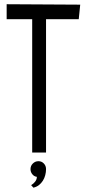

<svg xmlns="http://www.w3.org/2000/svg" viewBox="-20 -720 402 900"><path d="M356 -698.2 349.1 -629.9H195.8V-4.9H130.9V-629.9H11.2V-700.2ZM195.8 72.8Q195.8 86.9 192.1 101.1Q188.5 115.2 180.9 127.2Q173.3 139.2 162.4 147.7Q151.4 156.2 136.7 159.7L126 147.9Q136.7 141.6 144.8 131.3Q152.8 121.1 152.8 108.9Q140.1 107.4 131.6 96.9Q123 86.4 123 72.8Q123 57.1 134 46.4Q145 35.6 160.2 35.6Q175.3 35.6 185.5 46.4Q195.8 57.1 195.8 72.8Z"/></svg>

Font: Englebert
Style: Regular
Weight: 400
Designer: Astigmatic (AOETI)
Foundry: Astigmatic (AOETI)
Version: Version 1.000